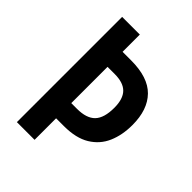

<svg xmlns="http://www.w3.org/2000/svg" viewBox="-206 -817 921 921"><g transform="rotate(45 254.0 -357.0)"><path d="M477 -382Q477 -314 454 -261Q431 -208 380.5 -177Q330 -146 248 -146H195V0H75V-714H195V-597H253Q368 -597 422.5 -541.5Q477 -486 477 -382ZM234 -249Q298 -249 327.5 -279.5Q357 -310 357 -379Q357 -439 329.5 -467Q302 -495 244 -495H195V-249Z"/></g></svg>

Font: Noto Sans Devanagari Condensed SemiBold
Style: Regular
Weight: 600
Width: 3
Designer: Jelle Bosma - Monotype Design Team
Foundry: Monotype Imaging Inc.
Version: Version 2.004; ttfautohint (v1.8.4.7-5d5b)